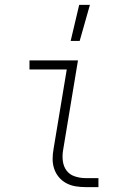

<svg xmlns="http://www.w3.org/2000/svg" viewBox="-20 -768 540 788"><path d="M332 0Q310 0 289.5 -3.5Q269 -7 251.5 -16.5Q234 -26 221.5 -41Q209 -56 202.5 -75Q196 -94 196 -115Q196 -136 200 -158L254 -483H101V-520H300L239 -152Q235 -129 238 -106.5Q241 -84 253.5 -67.5Q266 -51 287.5 -44Q309 -37 331 -37H384V0ZM270 -600 305 -748H349L307 -600Z"/></svg>

Font: Iosevka Curly Slab Extralight
Style: Italic
Weight: 200
Italic angle: -9°
Monospace: yes
Designer: Belleve Invis
Foundry: Belleve Invis
Version: Version 22.1.2; ttfautohint (v1.8.4)